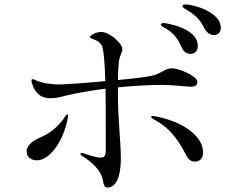

<svg xmlns="http://www.w3.org/2000/svg" viewBox="-20 -856 1040 866"><path d="M817 -836C808 -836 803 -833 803 -828C803 -821 816 -816 834 -804C871 -780 884 -762 904 -725C914 -707 929 -698 945 -698C956 -698 976 -704 976 -731C976 -801 854 -836 817 -836ZM730 -726C768 -704 785 -675 800 -641C809 -621 825 -613 838 -613C856 -613 872 -623 872 -649C872 -731 727 -752 719 -752C712 -752 706 -751 706 -745C706 -738 718 -733 730 -726ZM512 -462C582 -469 652 -473 711 -473C759 -473 822 -465 840 -465C863 -465 870 -473 870 -487C870 -514 785 -548 755 -548C727 -548 714 -529 672 -516C652 -510 586 -502 512 -495C513 -566 516 -590 525 -610C529 -619 532 -626 532 -633C532 -663 471 -712 437 -712C413 -712 386 -697 386 -689C386 -684 395 -681 404 -678C421 -672 437 -661 442 -643C449 -619 453 -559 455 -490C360 -481 266 -475 246 -475C201 -475 161 -485 148 -491C139 -495 132 -499 127 -499C124 -499 122 -497 122 -492C122 -487 125 -477 129 -467C145 -427 173 -413 208 -413C227 -413 248 -417 270 -423C321 -436 387 -447 456 -456C457 -394 457 -328 457 -274V-176C457 -162 455 -145 434 -145C412 -145 364 -162 355 -165C351 -166 350 -166 349 -166C344 -166 343 -163 343 -161C343 -159 344 -157 350 -153C358 -148 434 -103 444 -43C448 -17 455 -10 465 -10C520 -12 525 -100 525 -142C525 -216 512 -321 512 -421ZM283 -340C279 -340 273 -329 266 -319C234 -276 199 -252 162 -236C132 -223 100 -203 100 -173C100 -145 122 -133 147 -133C204 -133 262 -217 282 -306C284 -315 287 -326 287 -333C287 -336 286 -340 283 -340ZM683 -331C672 -333 671 -333 669 -333C664 -333 662 -331 662 -328C662 -325 665 -322 680 -314C727 -288 756 -258 783 -219C821 -165 822 -127 860 -127C877 -127 896 -138 896 -169C896 -243 803 -308 683 -331Z"/></svg>

Font: Shippori Mincho OTF
Style: Regular
Weight: 400
Designer: FONTDASU
Foundry: FONTDASU / Google Inc. / but / Adobe
Version: Version 3.300;hotconv 1.0.109;makeotfexe 2.5.65596